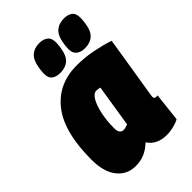

<svg xmlns="http://www.w3.org/2000/svg" viewBox="-231 -866 968 968"><g transform="rotate(-45 253.0 -381.5)"><path d="M368 10Q297 10 265 -40Q239 -15 210 -2.5Q181 10 145 10Q85 10 47.5 -36.5Q10 -83 10 -171Q10 -368 86 -464Q162 -560 294 -560Q351 -560 408 -548.5Q465 -537 506 -523Q491 -428 481 -366.5Q471 -305 465 -268Q459 -231 456 -212.5Q453 -194 452 -187Q451 -180 451 -179Q451 -164 464 -164Q466 -164 469 -164Q472 -164 475 -165L458 -12Q443 -3 417.5 3.5Q392 10 368 10ZM263 -170 299 -396Q293 -398 286.5 -399Q280 -400 274 -400Q254 -400 238 -372.5Q222 -345 212.5 -299.5Q203 -254 203 -200Q203 -181 211 -171.5Q219 -162 230 -162Q238 -162 247 -164.5Q256 -167 263 -170ZM385 -591Q353 -591 335 -608.5Q317 -626 324 -675Q331 -731 355 -752Q379 -773 415 -773Q449 -773 465.5 -755.5Q482 -738 475 -687Q469 -633 445.5 -612Q422 -591 385 -591ZM209 -591Q176 -591 159 -608Q142 -625 149 -674Q156 -730 179.5 -751.5Q203 -773 239 -773Q272 -773 289.5 -755.5Q307 -738 300 -687Q293 -632 269.5 -611.5Q246 -591 209 -591Z"/></g></svg>

Font: Georama Semi Condensed Black
Style: Italic
Weight: 900
Width: 4
Italic angle: -9°
Designer: Jean-Baptiste Levee
Foundry: Production Type
Version: Version 1.000